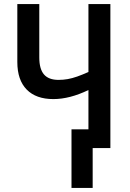

<svg xmlns="http://www.w3.org/2000/svg" viewBox="-20 -734 643 952"><path d="M334.5 197.8V-92.8H418.5V-287.6Q325.7 -242.7 244.6 -242.7Q158.7 -242.7 112.3 -290Q65.9 -337.4 65.9 -426.8V-713.9H174.8V-449.2Q174.8 -392.1 198 -365Q221.2 -337.9 270 -337.9Q293.5 -337.9 315.7 -341.8Q337.9 -345.7 362.8 -354.5Q387.7 -363.3 418.5 -377V-713.9H527.3V0H439.5V197.8Z"/></svg>

Font: Open Sans
Style: Regular
Weight: 600
Width: 3
Foundry: Ascender Corporation
Version: Version 1.000